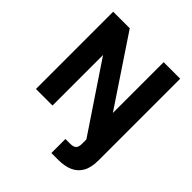

<svg xmlns="http://www.w3.org/2000/svg" viewBox="-245 -855 1230 1230"><g transform="rotate(45 369.5 -240.0)"><path d="M66 0V-700H216L523 -240V-700H673V40Q673 106 650 145.5Q627 185 586 202.5Q545 220 490 220H426V93H467Q498 93 510.5 81Q523 69 523 41V0L216 -458V0Z"/></g></svg>

Font: DM Sans 18pt Black
Style: Regular
Weight: 900
Designer: Colophon Foundry, Jonny Pinhorn
Foundry: Colophon Foundry
Version: Version 4.004;gftools[0.9.30]